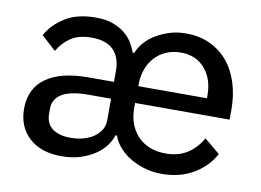

<svg xmlns="http://www.w3.org/2000/svg" viewBox="-64 -624 991 730"><g transform="rotate(10 432.0 -259.0)"><path d="M262 -236Q199 -234 169 -214Q139 -194 139 -159V-139Q139 -102 164 -82.5Q189 -63 235 -63Q262 -63 285 -69.5Q308 -76 325 -88Q342 -100 351.5 -116Q361 -132 361 -152V-236ZM720 -301V-311Q720 -376 685.5 -415.5Q651 -455 593 -455Q562 -455 536.5 -444Q511 -433 493 -413.5Q475 -394 465 -367Q455 -340 455 -308V-301ZM601 -67Q650 -67 684.5 -89Q719 -111 741 -150L801 -100Q774 -49 721.5 -18.5Q669 12 601 12Q561 12 527.5 1Q494 -10 469.5 -26.5Q445 -43 429 -63.5Q413 -84 408 -102H402Q397 -84 383 -64Q369 -44 345 -27Q321 -10 288 1Q255 12 212 12Q133 12 87.5 -30Q42 -72 42 -142Q42 -219 98.5 -260Q155 -301 263 -301H361V-344Q361 -396 333 -424Q305 -452 249 -452Q200 -452 169.5 -432Q139 -412 119 -378L63 -429Q86 -471 132.5 -500.5Q179 -530 252 -530Q292 -530 320 -519Q348 -508 366.5 -492Q385 -476 395.5 -457.5Q406 -439 412 -423H418Q424 -440 439 -459Q454 -478 477.5 -493.5Q501 -509 532 -519.5Q563 -530 600 -530Q652 -530 693 -510.5Q734 -491 762 -457Q790 -423 804.5 -376Q819 -329 819 -275V-236H454V-215Q454 -183 464 -156Q474 -129 493 -109Q512 -89 539 -78Q566 -67 601 -67Z"/></g></svg>

Font: IBM Plex Sans Text
Style: Regular
Weight: 450
Designer: Mike Abbink, Paul van der Laan, Pieter van Rosmalen
Foundry: Bold Monday
Version: Version 3.005